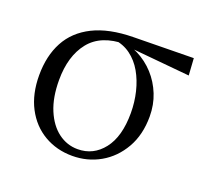

<svg xmlns="http://www.w3.org/2000/svg" viewBox="-98 -641 831 773"><g transform="rotate(20 317.0 -254.5)"><path d="M282 14.6Q215.2 14.6 161.5 -16.8Q107.8 -48.2 77.1 -106.9Q46.5 -165.5 46.5 -245.6Q46.5 -328.5 79 -389.2Q111.6 -450 179.2 -483.8Q246.9 -517.6 350.8 -519L608.1 -522.7L612.8 -450L346.1 -475.1L329.2 -481Q226.5 -480.5 177.4 -419.1Q128.4 -357.7 128.4 -254.5Q128.4 -179.9 150.6 -126.9Q172.9 -73.9 210.2 -46.1Q247.6 -18.2 293.4 -18.2Q360.4 -18.2 403 -72.6Q445.6 -127 445.6 -227.7Q445.6 -274.5 435 -318.2Q424.4 -361.8 404.1 -397.3Q383.7 -432.7 353 -455.4Q322.4 -478.1 281.6 -483L295 -492Q342.9 -487.6 384.2 -466.6Q425.5 -445.6 456.2 -411.9Q486.9 -378.2 504.3 -334.6Q521.7 -291.1 521.7 -240.9Q521.7 -162.3 488.7 -104.9Q455.8 -47.5 401.5 -16.4Q347.2 14.6 282 14.6Z"/></g></svg>

Font: Noto Serif SC
Style: Regular
Weight: 200
Designer: Ryoko NISHIZUKA 西塚涼子 (kana & ideographs); Frank Grießhammer (Latin, Greek & Cyrillic); Wenlong ZHANG 张文龙 (bopomofo); San
Foundry: Adobe
Version: Version 2.001;hotconv 1.1.0;makeotfexe 2.6.0